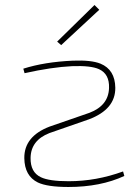

<svg xmlns="http://www.w3.org/2000/svg" viewBox="-20 -734 547 766"><path d="M224 -554 208 -568 357 -714 376 -695ZM73 -460Q158 -487 271 -492Q344 -495 381 -480Q439 -456 440 -384Q441 -298 335 -258L177 -203Q103 -174 102 -104Q101 -47 143 -27Q176 -11 254 -11Q364 -11 471 -50L476 -32Q381 12 253 12Q169 12 131 -6Q78 -32 77 -103Q76 -190 178 -229L337 -284Q413 -313 415 -383Q417 -439 375 -458Q342 -473 267 -470Q186 -466 78 -442Z"/></svg>

Font: Taylor Sans Thin
Style: Regular
Weight: 100
Italic angle: -8°
Designer: Natanael Gama
Version: Version 1.001 September 8, 2015